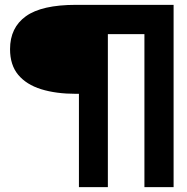

<svg xmlns="http://www.w3.org/2000/svg" viewBox="-20 -695 774 793"><path d="M306 78V-307.5H294Q211.5 -307.5 150.2 -326.5Q89 -345.5 55.2 -386Q21.5 -426.5 21.5 -492Q21.5 -581 87 -628Q152.5 -675 294 -675H697V78H576.5V-554H425.5V78Z"/></svg>

Font: Anybody ExtraExpanded Regular
Style: Bold
Weight: 700
Width: 8
Designer: Tyler Finck
Foundry: Etcetera Type Company
Version: Version 1.010; ttfautohint (v1.8.3) -l 8 -r 50 -G 200 -x 14 